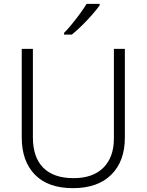

<svg xmlns="http://www.w3.org/2000/svg" viewBox="-20 -968 762 998"><path d="M629 -252Q629 -130 558.5 -60Q488 10 359 10Q230 10 161.5 -60Q93 -130 93 -254V-714H151V-254Q151 -150 205 -96Q259 -42 362 -42Q463 -42 517.5 -96.5Q572 -151 572 -248V-714H629ZM498 -940Q483 -919 458.5 -891Q434 -863 406 -835.5Q378 -808 353 -788H313V-797Q332 -816 354 -843Q376 -870 396.5 -898Q417 -926 430 -948H498Z"/></svg>

Font: Noto Sans Lao UI Light
Style: Regular
Weight: 300
Designer: Monotype Design Team
Foundry: Monotype Imaging Inc.
Version: Version 2.000; ttfautohint (v1.8.4.7-5d5b)